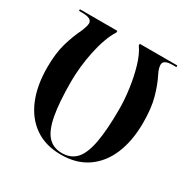

<svg xmlns="http://www.w3.org/2000/svg" viewBox="-162 -865 1012 1026"><g transform="rotate(30 344.0 -352.0)"><path d="M344 10Q249 10 183 -35.5Q117 -81 82.5 -163.5Q48 -246 48 -358Q48 -446 66 -507.5Q84 -569 108 -618Q116 -637 120 -650.5Q124 -664 124 -673Q124 -704 65 -704H44V-714H275V-704Q256 -675 241 -633Q226 -591 216 -543Q206 -495 201 -447Q196 -399 196 -358Q196 -227 211 -148Q226 -69 258.5 -34.5Q291 0 344 0Q398 0 430.5 -34.5Q463 -69 478 -148Q493 -227 493 -358Q493 -414 484 -480Q475 -546 457.5 -606Q440 -666 413 -704V-714H645V-704H622Q565 -704 565 -673Q565 -664 568.5 -650.5Q572 -637 582 -618Q606 -570 623 -508Q640 -446 640 -358Q640 -246 605.5 -163.5Q571 -81 505 -35.5Q439 10 344 10Z"/></g></svg>

Font: Noto Serif Display Condensed
Style: Bold
Weight: 700
Width: 3
Designer: Monotype Design Team
Foundry: Monotype Imaging Inc.
Version: Version 2.009